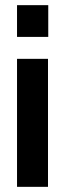

<svg xmlns="http://www.w3.org/2000/svg" viewBox="-20 -724 252 744"><path d="M46 0V-496H166V0ZM46 -581V-704H167V-581Z"/></svg>

Font: Host Grotesk SemiBold
Style: Regular
Weight: 600
Designer: Doukan Karapınar
Foundry: Element Type
Version: Version 1.003